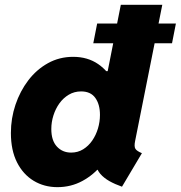

<svg xmlns="http://www.w3.org/2000/svg" viewBox="-20 -772 753 800"><path d="M488.3 5.9Q459 -4.4 436 -17.3Q413.1 -30.3 398.4 -47.1Q383.8 -64 379.9 -85.9L406.2 -64.5H346.7L377 -124L440.4 -423.8L400.4 -475.6H428.7L483.4 -752H656.2L543 -184.6Q538.1 -161.1 544.4 -151.6Q550.8 -142.1 571.3 -133.8ZM219.2 7.8Q164.1 7.8 120.1 -18.8Q76.2 -45.4 50.8 -95.7Q25.4 -146 25.4 -217.8Q25.4 -278.8 44.4 -335.4Q63.5 -392.1 97.9 -437.3Q132.3 -482.4 179.9 -508.8Q227.5 -535.2 284.7 -535.2Q345.2 -535.2 389.2 -504.9Q433.1 -474.6 457 -422.6Q481 -370.6 481 -304.2Q481 -244.1 461.4 -188.2Q441.9 -132.3 406.5 -88.1Q371.1 -43.9 323.5 -18.1Q275.9 7.8 219.2 7.8ZM276.4 -136.2Q304.2 -136.2 326.4 -149.9Q348.6 -163.6 364.3 -186.3Q379.9 -209 388.2 -236.8Q396.5 -264.6 396.5 -293.5Q396.5 -336.9 377.2 -364Q357.9 -391.1 317.9 -391.1Q289.6 -391.1 266.6 -377.4Q243.7 -363.8 227.5 -341.3Q211.4 -318.8 202.6 -291Q193.8 -263.2 193.8 -234.4Q193.8 -186.5 217 -161.4Q240.2 -136.2 276.4 -136.2ZM368.7 -591.8 384.8 -673.8H712.9L696.8 -591.8Z"/></svg>

Font: Reddit Sans Black
Style: Italic
Weight: 900
Italic angle: -11.25°
Designer: Stephen Hutchings
Version: Version 1.013